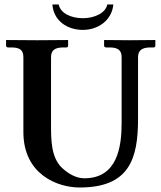

<svg xmlns="http://www.w3.org/2000/svg" viewBox="-20 -824 718 854"><path d="M521 -569V-278C521 -170 502 -31 355 -31C318 -31 282 -52 253 -80C207 -127 207 -204 207 -270V-569C207 -597 220 -613 261 -613H275C280 -613 283 -616 283 -621V-645L281 -646C281 -646 181 -645 146 -645C106 -645 9 -646 9 -646L7 -645V-621C7 -616 11 -613 16 -613H30C69 -613 84 -601 84 -569V-237C84 -47 237 10 334 10C555 10 594 -117 594 -295V-569C594 -597 608 -613 649 -613H663C668 -613 671 -616 671 -621V-645L669 -646C669 -646 593 -645 557 -645C518 -645 445 -646 445 -646L443 -645V-621C443 -616 447 -613 452 -613H466C505 -613 521 -601 521 -569ZM484 -804H457C450 -765 398 -743 349 -743C296 -743 249 -765 241 -804H213C218 -734 276 -691 349 -691C415 -691 478 -733 484 -804Z"/></svg>

Font: Libertinus Serif Semibold
Style: Regular
Weight: 600
Designer: Philipp H. Poll, Khaled Hosny
Foundry: Caleb Maclennan
Version: Version 7.050;RELEASE